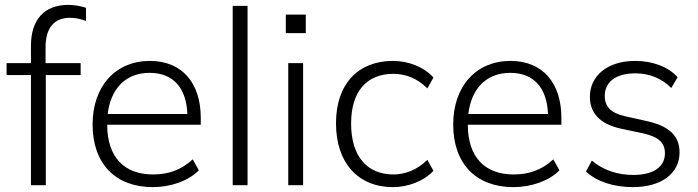

<svg xmlns="http://www.w3.org/2000/svg" viewBox="-20 -760 2866 788"><path d="M107 0H168V-452H311V-501H167V-565C167 -646 202 -687 268 -687C293 -687 317 -680 333 -674V-728C316 -734 285 -740 261 -740C162 -740 107 -680 107 -572V-501H7V-452H107Z M607 8C680 8 753 -17 796 -61L771 -106C722 -61 669 -44 608 -44C490 -44 420 -115 420 -248H804V-276C804 -420 727 -510 595 -510C455 -510 360 -407 360 -249C360 -87 455 8 607 8ZM422 -292C434 -395 495 -461 594 -461C692 -461 745 -398 749 -292Z M935 0H996V-736H935Z M1163 0H1224V-501H1163ZM1153 -624H1235V-700H1153Z M1593 8C1654 8 1719 -16 1759 -59L1734 -104C1692 -62 1641 -44 1595 -44C1486 -44 1421 -119 1421 -253C1421 -386 1486 -457 1595 -457C1643 -457 1693 -439 1734 -397L1759 -442C1720 -485 1657 -510 1593 -510C1451 -510 1359 -417 1359 -254C1359 -92 1449 8 1593 8Z M2087 8C2160 8 2233 -17 2276 -61L2251 -106C2202 -61 2149 -44 2088 -44C1970 -44 1900 -115 1900 -248H2284V-276C2284 -420 2207 -510 2075 -510C1935 -510 1840 -407 1840 -249C1840 -87 1935 8 2087 8ZM1902 -292C1914 -395 1975 -461 2074 -461C2172 -461 2225 -398 2229 -292Z M2577 8C2693 8 2769 -47 2769 -135C2769 -203 2725 -243 2635 -263L2545 -283C2487 -296 2462 -323 2462 -366C2462 -422 2505 -459 2588 -459C2644 -459 2695 -439 2735 -399L2761 -443C2723 -486 2658 -510 2587 -510C2472 -510 2401 -448 2401 -363C2401 -296 2442 -251 2528 -232L2618 -213C2682 -199 2709 -175 2709 -131C2709 -76 2663 -42 2579 -42C2516 -42 2458 -60 2409 -101L2385 -56C2428 -15 2499 8 2577 8Z"/></svg>

Font: Poppy and Pepper Light
Style: Regular
Weight: 300
Designer: Thy Ha
Foundry: Thy Ha
Version: Version 0.001;Glyphs 3.2 (3227)